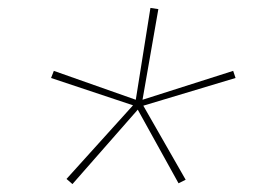

<svg xmlns="http://www.w3.org/2000/svg" viewBox="-20 -784 640 485"><path d="M163 -319 148 -332 316 -518 109 -587 116 -605 323 -532 360 -764 380 -761 340 -532 569 -605 575 -587 342 -517 449 -330 431 -321 328 -507Z"/></svg>

Font: Iosevka Curly Thin Extended
Style: Italic
Weight: 100
Width: 7
Italic angle: -9°
Monospace: yes
Designer: Belleve Invis
Foundry: Belleve Invis
Version: Version 11.1.0; ttfautohint (v1.8.3)